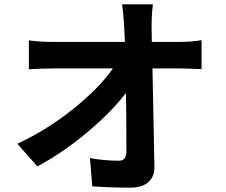

<svg xmlns="http://www.w3.org/2000/svg" viewBox="-20 -821 1040 884"><path d="M555 -628Q551 -740 542 -801H684Q678 -755 678 -700L679 -628H804Q860 -628 908 -636V-503Q812 -506 811 -506H682Q690 -94 691 -51.5Q692 -9 663.5 17Q635 43 579 43Q490 43 405 37L394 -93Q462 -81 527 -81Q562 -81 562 -123Q562 -290 560 -393Q492 -304 380 -210.5Q268 -117 152 -55L60 -159Q200 -225 318.5 -320.5Q437 -416 500 -506H227Q183 -506 113 -502V-635Q164 -628 224 -628Z"/></svg>

Font: Swei Fan Sans CJK TC
Style: Bold
Weight: 700
Version: Version 2.130